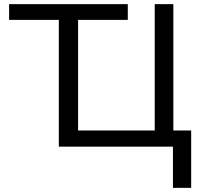

<svg xmlns="http://www.w3.org/2000/svg" viewBox="-20 -708 965 927"><path d="M24 -688H597V-612H357V-78H727V-688H817V-78H903V199H815V0H264V-612H24Z"/></svg>

Font: Libra Sans
Style: Regular
Weight: 400
Foundry: Context Ltd
Version: Version 1.000; ttfautohint (v1.3)